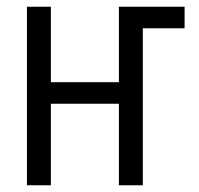

<svg xmlns="http://www.w3.org/2000/svg" viewBox="-20 -550 590 570"><path d="M60 0V-530H131V-306H333V-530H528V-466H404V0H333V-242H131V0Z"/></svg>

Font: Lode Term
Style: Regular
Weight: 400
Monospace: yes
Designer: Belleve Invis
Foundry: Belleve Invis
Version: Version 29.2.0